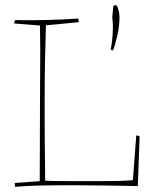

<svg xmlns="http://www.w3.org/2000/svg" viewBox="-20 -718 585 744"><path d="M39 6Q37 2 37 -9L134 -16Q134 -95 134.5 -173Q135 -251 135 -330Q135 -370 135.5 -420.5Q136 -471 136 -523Q136 -575 135 -619L35 -627Q35 -630 36 -633.5Q37 -637 38 -640Q103 -639 162 -640.5Q221 -642 283 -646Q285 -642 285 -632L158 -620Q156 -565 154.5 -486Q153 -407 153 -330Q153 -297 153 -254Q153 -211 153.5 -166Q154 -121 154.5 -82Q155 -43 155 -18Q167 -17 200 -16.5Q233 -16 276.5 -16Q320 -16 364 -16Q408 -16 443.5 -17Q479 -18 495 -20L508 -193Q515 -193 521 -190L519 -134L516 -53L514 3Q457 2 399 1Q341 0 285 0Q241 0 210 0Q179 0 153.5 0.5Q128 1 101.5 2Q75 3 39 6ZM415 -648Q416 -655 417 -671.5Q418 -688 419 -695Q425 -698 431 -698Q436 -691 439.5 -678Q443 -665 443 -651Q443 -617 434.5 -580Q426 -543 418 -523Q412 -523 409 -527Q412 -540 414.5 -562.5Q417 -585 417.5 -608.5Q418 -632 415 -648Z"/></svg>

Font: Labrada Thin
Style: Regular
Weight: 100
Designer: Mercedes Jáuregui
Foundry: Omnibus-Type Team
Version: Version 1.000; ttfautohint (v1.8.4.7-5d5b)